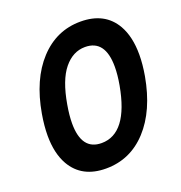

<svg xmlns="http://www.w3.org/2000/svg" viewBox="-136 -865 941 996"><g transform="rotate(-20 334.5 -367.0)"><path d="M282 14Q149 14 91 -87Q54 -152 54 -250Q54 -303 65 -367Q96 -546 189.5 -647Q283 -748 416 -748Q550 -748 608 -647Q645 -582 645 -483Q645 -430 634 -367Q602 -188 509 -87Q416 14 282 14ZM305 -118Q449 -118 494 -367Q504 -423 504 -467Q504 -616 393 -616Q326 -616 276.5 -555.5Q227 -495 205 -367Q195 -310 195 -266Q195 -118 305 -118Z"/></g></svg>

Font: YamahaIndonesia935. App
Style: Bold Italic
Weight: 700
Italic angle: -10°
Designer: Dalton Maag Ltd
Foundry: Dalton Maag Ltd
Version: Version 1.002; January 01, 2024; Regular/Italic